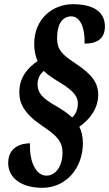

<svg xmlns="http://www.w3.org/2000/svg" viewBox="-20 -780 520 915"><path d="M182 115C297 115 375 18 375 -97C375 -129 368 -158 358 -176C406 -209 448 -262 448 -328C448 -386 419 -425 338 -479C275 -520 252 -544 252 -598C252 -668 279 -702 320 -702C363 -702 386 -645 383 -572C435 -572 480 -590 480 -654C480 -713 440 -760 327 -760C232 -760 143 -691 143 -571C143 -535 151 -507 159 -489C117 -460 72 -416 72 -340C72 -285 97 -237 183 -179C252 -133 278 -105 278 -51C278 6 249 57 201 57C153 57 119 -7 123 -97C80 -97 19 -79 19 -3C19 66 79 115 182 115ZM324 -220C306 -238 275 -259 245 -276C178 -314 159 -340 159 -378C159 -408 171 -426 188 -442C212 -419 241 -402 275 -381C337 -342 351 -315 351 -288C351 -262 343 -237 324 -220Z"/></svg>

Font: Noto Serif ExtraCondensed Black
Style: Italic
Weight: 900
Width: 2
Italic angle: -12°
Designer: Monotype Design Team
Foundry: Monotype Imaging Inc.
Version: Version 2.014